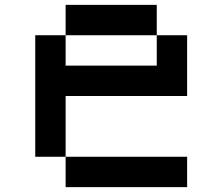

<svg xmlns="http://www.w3.org/2000/svg" viewBox="-20 -770 915 790"><path d="M250 -750H625V-625H250ZM625 -625H750V-375H250V-125H125V-625H250V-500H625ZM250 -125H750V0H250Z"/></svg>

Font: Dogica Pixel
Style: Regular
Weight: 400
Designer: Roberto Mocci
Version: Version 001.000